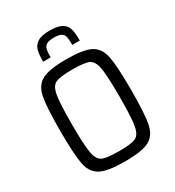

<svg xmlns="http://www.w3.org/2000/svg" viewBox="-211 -1016 1043 1146"><g transform="rotate(-30 310.5 -443.0)"><path d="M66 0ZM66 -344Q66 -507 79.5 -575Q93 -643 143 -669.5Q193 -696 311 -696Q429 -696 478.5 -669.5Q528 -643 541.5 -575Q555 -507 555 -344Q555 -181 541.5 -113Q528 -45 478.5 -18.5Q429 8 311 8Q193 8 143 -18.5Q93 -45 79.5 -113Q66 -181 66 -344ZM475 -344Q475 -489 465 -543Q455 -597 425 -611Q395 -625 311 -625Q227 -625 196.5 -611Q166 -597 156 -543Q146 -489 146 -344Q146 -199 156 -145Q166 -91 196.5 -77Q227 -63 311 -63Q395 -63 425 -77Q455 -91 465 -145Q475 -199 475 -344ZM311 -894Q368 -894 395 -877Q422 -860 429.5 -831Q437 -802 437 -752H385Q385 -789 381.5 -807Q378 -825 362 -835Q346 -845 311 -845Q276 -845 260 -835Q244 -825 240 -806.5Q236 -788 236 -752H184Q184 -801 191.5 -830Q199 -859 226.5 -876.5Q254 -894 311 -894Z"/></g></svg>

Font: Assailand
Style: Regular
Weight: 400
Designer: Hector Gatti with collaboration of the Omnibus-Type team
Foundry: Omnibus-Type
Version: Version 0.072;October 19, 2019;FontCreator 12.0.0.2547 64-bi